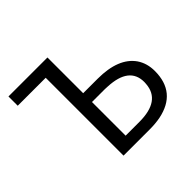

<svg xmlns="http://www.w3.org/2000/svg" viewBox="-170 -938 1143 1143"><g transform="rotate(-45 402.0 -366.5)"><path d="M266.6 0V-655.3H31.2V-733.4H359.4V-432.6H480.5Q656.2 -432.6 722.7 -336.9Q754.9 -289.1 754.9 -224.6Q754.9 -43.9 576.2 -7.8Q535.2 0 487.3 0ZM359.4 -75.2H475.6Q653.3 -75.2 663.1 -206.1Q664.1 -214.8 664.1 -222.7Q664.1 -349.6 490.2 -357.4Q478.5 -358.4 467.8 -358.4H359.4Z"/></g></svg>

Font: Taipei Sans TC Beta
Style: Regular
Weight: 400
Designer: JT Foundry
Foundry: JT Foundry
Version: Version 1.000